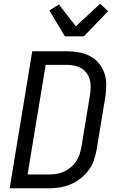

<svg xmlns="http://www.w3.org/2000/svg" viewBox="-20 -1010 640 1030"><path d="M32 0 153 -735H340Q373 -735 404.5 -729Q436 -723 463.5 -708.5Q491 -694 510.5 -670.5Q530 -647 540 -617.5Q550 -588 550 -555.5Q550 -523 545 -490L498 -205Q493 -177 483 -148.5Q473 -120 454 -95Q435 -70 410 -51Q385 -32 357 -20.5Q329 -9 300 -4.5Q271 0 242 0ZM128 -74H242Q262 -74 282 -77Q302 -80 321.5 -88.5Q341 -97 357.5 -110.5Q374 -124 386.5 -141.5Q399 -159 405.5 -178.5Q412 -198 416 -217L463 -502Q466 -523 466.5 -543.5Q467 -564 461.5 -583Q456 -602 445 -617.5Q434 -633 417.5 -643Q401 -653 381 -657.5Q361 -662 340 -662H225ZM328 -815 245 -954 296 -986 387 -869 517 -990 560 -950 430 -815Z"/></svg>

Font: Iosevka Custom Oblique
Style: Regular
Weight: 400
Italic angle: -9°
Designer: Belleve Invis
Foundry: Belleve Invis
Version: Version 27.0.1